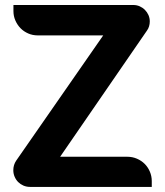

<svg xmlns="http://www.w3.org/2000/svg" viewBox="-20 -733 646 753"><path d="M215.8 -118.2H480Q499.5 -118.2 517.1 -110.6Q534.7 -103 547.4 -90.3Q560.1 -77.6 567.6 -60.1Q575.2 -42.5 575.2 -22.9V0H97.7Q84 0 72 -5.1Q60.1 -10.3 51.3 -19Q42.5 -27.8 37.4 -39.8Q32.2 -51.8 32.2 -65.4Q32.2 -86.4 43.5 -103L384.8 -594.2H127.9Q107.9 -594.2 90.6 -601.8Q73.2 -609.4 60.5 -622.3Q47.9 -635.3 40.3 -652.6Q32.7 -669.9 32.7 -689.5V-713.4H502.9Q516.1 -713.4 527.8 -708.3Q539.6 -703.1 548.3 -694.3Q557.1 -685.5 562.3 -673.8Q567.4 -662.1 567.4 -648.9Q567.4 -639.2 564.7 -629.9Q562 -620.6 556.2 -612.8Z"/></svg>

Font: Millunium
Style: Bold
Weight: 700
Designer: kolcsarzsolt
Foundry: Kolcsar Szilard Zsolt
Version: Version 2.000980; 2016